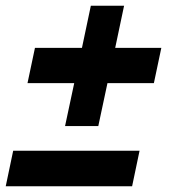

<svg xmlns="http://www.w3.org/2000/svg" viewBox="-21 -649 591 670"><path d="M322 -209H206L238 -359H75L101 -482H265L296 -629H412L381 -482H542L516 -359H354ZM466 -123 440 1H-1L25 -123Z"/></svg>

Font: Red Hat Text
Style: Bold Italic
Weight: 700
Italic angle: -12°
Designer: Pentagram / MCKL
Foundry: Pentagram / MCKL
Version: Version 1.003; Red Hat Text Bold Italic